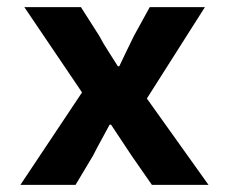

<svg xmlns="http://www.w3.org/2000/svg" viewBox="-20 -516 640 536"><path d="M37 0 209 -258 48 -496H206L257 -416Q268 -395 282 -373.5Q296 -352 309 -331H313Q323 -352 333.5 -374Q344 -396 354 -416L398 -496H552L390 -241L562 0H404L347 -82Q333 -103 318.5 -125Q304 -147 290 -168H286Q275 -147 263 -125.5Q251 -104 240 -82L191 0Z"/></svg>

Font: Source Code Pro
Style: Bold
Weight: 700
Monospace: yes
Designer: Paul D. Hunt, Teo Tuominen
Foundry: Adobe Systems Incorporated
Version: Version 2.030;PS 1.000;hotconv 16.6.51;makeotf.lib2.5.65220